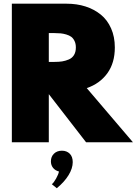

<svg xmlns="http://www.w3.org/2000/svg" viewBox="-20 -770 740 1039"><path d="M44.1 -750H340.5Q395.9 -750 442.7 -735Q489.5 -720 525.2 -691.1Q560.9 -662.3 581.1 -616.6Q601.4 -570.9 601.4 -513.2Q601.4 -429.1 560.7 -373.2Q520 -317.3 449.5 -293.2L699.5 0H445.9L244.5 -260H244.1V0H44.1ZM275 -590.9H244.1V-435H275Q298.2 -435 316.1 -437.7Q334.1 -440.5 352.3 -448.2Q370.5 -455.9 380.5 -472.3Q390.5 -488.6 390.5 -513.2Q390.5 -533.2 383.4 -548Q376.4 -562.7 365.7 -570.7Q355 -578.6 338.6 -583.4Q322.3 -588.2 308 -589.5Q293.6 -590.9 275 -590.9ZM299.1 158.2Q278.6 152.7 267 138.2Q255.5 123.6 255.5 103.2Q255.5 77.7 272 61.6Q288.6 45.5 315 45.5Q340.9 45.5 357.3 61.6Q373.6 77.7 373.6 107.3Q373.6 140.9 351.1 177.7Q328.6 214.5 287.3 248.6L260.5 226.8Q271.4 218.2 283.6 196.1Q295.9 174.1 299.1 158.2Z"/></svg>

Font: Spartan MB Black
Style: Regular
Weight: 900
Designer: Matt Bailey, Mirko Velimirovic
Foundry: Matt Bailey
Version: Version 1.005